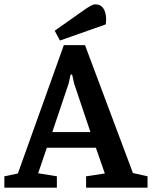

<svg xmlns="http://www.w3.org/2000/svg" viewBox="-29 -861 697 881"><path d="M-9 0V-52L53 -65L264 -654H361L581 -67L648 -52V0H366V-52L452 -65L411 -183H186L146 -66L232 -52V0ZM211 -255H386L311 -478L302 -519H295L286 -478ZM246 -675 222 -720 361 -818Q374 -827 386.5 -834Q399 -841 409 -841Q429 -841 440.5 -828.5Q452 -816 456 -794.5Q460 -773 456 -749Z"/></svg>

Font: Faustina SemiBold
Style: Regular
Weight: 600
Designer: Alfonso Garcia
Foundry: http://www.omnibus-type.com
Version: Version 1.200